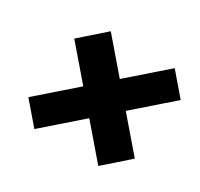

<svg xmlns="http://www.w3.org/2000/svg" viewBox="-113 -640 812 781"><g transform="rotate(30 293.0 -250.0)"><path d="M430.2 0 301.3 -149.9 129.9 0 43.9 -100.1 215.3 -250 86.4 -399.9 200.2 -500 329.1 -350.1 500.5 -500 586.4 -399.9 415 -250 543.9 -100.1Z"/></g></svg>

Font: Fivo Sans Heavy
Style: Regular
Weight: 900
Designer: Alexander Slobzheninov
Foundry: Alexander Slobzheninov
Version: 1.0